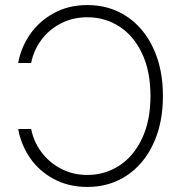

<svg xmlns="http://www.w3.org/2000/svg" viewBox="-20 -737 727 767"><path d="M329.1 -38.1Q398.9 -38.1 456.3 -75.2Q513.7 -112.3 547.4 -183.6Q581.1 -254.9 581.1 -353.5Q581.1 -452.6 547.4 -523.7Q513.7 -594.7 456.5 -631.3Q399.4 -668 329.1 -668Q270 -668 222.4 -643.1Q174.8 -618.2 144.3 -576.4Q113.8 -534.7 104.5 -485.4H52.7Q63.5 -546.9 99.9 -599.6Q136.2 -652.3 195.1 -684.6Q253.9 -716.8 329.1 -716.8Q417.5 -716.8 485.8 -671.6Q554.2 -626.5 592.5 -544.2Q630.9 -461.9 630.9 -353.5Q630.9 -245.1 592.5 -162.8Q554.2 -80.6 485.8 -35.4Q417.5 9.8 329.1 9.8Q253.9 9.8 194.8 -22Q135.7 -53.7 99.6 -106.7Q63.5 -159.7 52.7 -221.7H104.5Q113.8 -172.9 144.3 -130.9Q174.8 -88.9 222.7 -63.5Q270.5 -38.1 329.1 -38.1Z"/></svg>

Font: Pretendard ExtraLight
Style: Regular
Weight: 200
Designer: Base glyphs from Inter by Rasmus Andersson; Hangeul glyphs from Noto Sans CJK(Source Han Sans) by Jang Soo-young and Kan
Foundry: Kil Hyung-jin
Version: Version 1.309